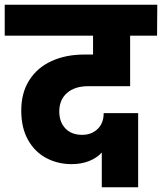

<svg xmlns="http://www.w3.org/2000/svg" viewBox="-37 -760 686 813"><path d="M336 -395Q280 -395 247 -366.5Q214 -338 214 -288Q214 -243 240 -216Q266 -189 311 -189Q350 -189 376 -213.5Q402 -238 402 -281H548V33H394V-114Q373 -91 340 -78Q307 -65 266 -65Q208 -65 159.5 -90.5Q111 -116 82 -167Q53 -218 53 -292Q53 -367 87 -420.5Q121 -474 181.5 -501.5Q242 -529 319 -529H357V-609H-17V-740H629L628 -609H514V-395Z"/></svg>

Font: MSTAGE
Style: Bold
Weight: 700
Designer: Ninad Kale (Devanagari), Jonny Pinhorn (Latin)
Foundry: Indian Type Foundry
Version: 4.004